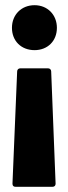

<svg xmlns="http://www.w3.org/2000/svg" viewBox="-20 -519 263 739"><path d="M113 -499C62 -499 26 -462 26 -412C26 -361 62 -326 113 -326C163 -326 199 -361 199 -412C199 -462 163 -499 113 -499ZM46 -244 28 188C28 196 32 200 40 200H182C190 200 194 195 194 188L177 -244C177 -251 172 -256 165 -256H58C51 -256 46 -251 46 -244Z"/></svg>

Font: Barlow Condensed ExtraBold
Style: Regular
Weight: 800
Width: 3
Designer: Jeremy Tribby
Foundry: Tribby Type
Version: Version 1.422;hotconv 1.0.109;makeotfexe 2.5.65596